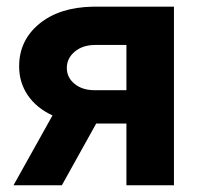

<svg xmlns="http://www.w3.org/2000/svg" viewBox="-20 -548 599 568"><path d="M494.6 -528.3V0H354V-182.6H264.6L163.1 0H20L135.3 -206.5Q87.9 -228.5 62.3 -266.1Q36.6 -303.7 36.6 -351.6Q36.6 -428.2 95.9 -477.3Q155.3 -526.4 254.9 -528.3ZM257.3 -281.2H354V-415H262.2Q224.6 -415 201.2 -395.3Q177.7 -375.5 177.7 -347.2Q177.7 -318.8 200.2 -300.3Q222.7 -281.7 257.3 -281.2Z"/></svg>

Font: Robotiche
Style: Bold
Weight: 700
Designer: Google
Version: Version 2.001150; 2014